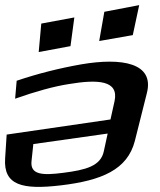

<svg xmlns="http://www.w3.org/2000/svg" viewBox="-70 -706 625 749"><path d="M168 17C327 -2 427 -44 456 -156L503 -343C533 -461 405 -482 247 -455C162 -440 78 -419 -5 -391L-11 -321C71 -350 141 -369 198 -378C312 -397 394 -393 377 -312L361 -240L-44 -181L-50 -88C-57 17 17 35 168 17ZM178 -32C95 -21 47 -24 53 -78L60 -144L350 -185L335 -116C323 -58 264 -43 178 -32ZM205 -526 220 -638 91 -614 81 -503ZM448 -569 473 -686 337 -660 317 -546Z"/></svg>

Font: Gamestation Warped
Style: Italic
Weight: 400
Designer: Jonas Hecksher
Foundry: Jonas Hecksher, Playtypeª, e-types AS
Version: Version 1.003